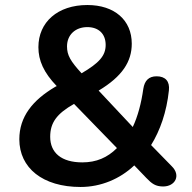

<svg xmlns="http://www.w3.org/2000/svg" viewBox="-20 -735 765 765"><path d="M301 10C382 10 458 -22 515 -76L563 -26C585 -3 600 8 630 8C678 8 702 -36 664 -73L582 -157C618 -215 644 -289 653 -375C657 -411 639 -431 604 -431C573 -431 556 -414 551 -381C543 -324 529 -271 509 -229L373 -374C468 -431 505 -490 505 -561C505 -655 436 -715 328 -715C210 -715 133 -647 133 -547C133 -494 154 -446 206 -392L200 -389C110 -336 57 -270 57 -180C57 -66 150 10 301 10ZM308 -88C225 -88 180 -126 180 -190C180 -246 206 -282 275 -321L446 -145C408 -107 364 -88 308 -88ZM328 -627C372 -627 401 -601 401 -556C401 -513 375 -484 305 -443C261 -491 247 -515 247 -550C247 -596 280 -627 328 -627Z"/></svg>

Font: SN Pro SemiBold
Style: Regular
Weight: 600
Designer: Tobias Whetton
Foundry: Supernotes
Version: Version 1.003;Glyphs 3.3 (3324)